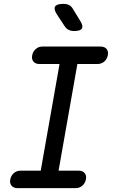

<svg xmlns="http://www.w3.org/2000/svg" viewBox="-20 -970 640 990"><path d="M282 -90H386Q406 -90 416.5 -77.5Q427 -65 423 -45Q419 -25 404.5 -12.5Q390 0 370 0H70Q50 0 39.5 -12.5Q29 -25 33 -45Q37 -65 51.5 -77.5Q66 -90 86 -90H190L287 -640H183Q163 -640 152.5 -652.5Q142 -665 146 -685Q150 -705 164.5 -717.5Q179 -730 199 -730H499Q519 -730 529.5 -717.5Q540 -705 536 -685Q532 -665 517.5 -652.5Q503 -640 483 -640H379ZM362 -810Q346 -810 334 -816Q322 -822 314 -834L272 -898Q256 -924 264.5 -937Q273 -950 307 -950Q324 -950 336 -944Q348 -938 356 -924L395 -860Q410 -835 402 -822.5Q394 -810 362 -810Z"/></svg>

Font: Maple Mono Normal NL
Style: Italic
Weight: 400
Italic angle: -10°
Monospace: yes
Designer: subframe7536
Version: Version 7.000